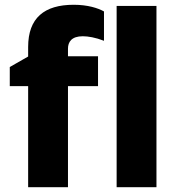

<svg xmlns="http://www.w3.org/2000/svg" viewBox="-20 -785 750 805"><path d="M98 0H265V-424H391V-549H265V-581C265 -609 280 -633 327 -633C349 -633 380 -628 416 -614V-737C391 -751 348 -765 289 -765C166 -765 98 -710 98 -588V-548L21 -504V-424H98ZM469 0H636V-760H469Z"/></svg>

Font: Kathrein 85 Heavy
Style: Regular
Weight: 900
Designer: Lazydogs Typefoundry, based on Open Sans by Ascender Corporation
Foundry: Lazydogs Typefoundry
Version: Version 1.003;PS 001.003;hotconv 1.0.88;makeotf.lib2.5.64775